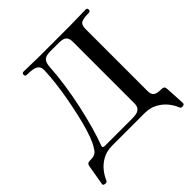

<svg xmlns="http://www.w3.org/2000/svg" viewBox="-221 -899 1207 1207"><g transform="rotate(-45 382.5 -295.0)"><path d="M33 136Q16 134 18 123Q19 118 22 99.5Q25 81 29 58Q33 35 36.5 15Q40 -5 41 -12Q43 -23 48.5 -29Q54 -35 67 -35Q93 -35 108 -40.5Q123 -46 134 -61Q145 -76 158 -102Q172 -131 187 -178.5Q202 -226 215.5 -285Q229 -344 240.5 -406.5Q252 -469 259 -528.5Q266 -588 268 -637Q269 -665 255.5 -677.5Q242 -690 219 -693.5Q196 -697 170 -697Q155 -697 155 -712Q155 -726 170 -726Q194 -726 234.5 -724.5Q275 -723 314 -723H575Q614 -723 655 -724.5Q696 -726 721 -726Q735 -726 735 -712Q735 -697 721 -697Q674 -697 654 -687Q634 -677 634 -640V-88Q634 -59 648.5 -47Q663 -35 705 -35Q717 -35 723.5 -30Q730 -25 731 -11Q731 -3 732.5 17Q734 37 735 60Q736 83 737 101Q738 119 738 123Q738 134 724 136Q719 137 712.5 135.5Q706 134 703 127Q692 97 668 67Q644 37 607.5 17Q571 -3 521 -3H235Q186 -3 149.5 17Q113 37 89 67Q65 97 53 127Q49 138 33 136ZM201 -34H436Q456 -34 475.5 -36.5Q495 -39 508 -52Q521 -65 521 -94V-640Q521 -669 507 -683Q493 -697 453 -697H376Q337 -697 322.5 -681Q308 -665 306 -627Q302 -557 290 -476Q278 -395 260.5 -315.5Q243 -236 223.5 -167.5Q204 -99 186 -53Q182 -42 186.5 -38Q191 -34 201 -34Z"/></g></svg>

Font: Zen Old Mincho
Style: Bold
Weight: 700
Designer: Yoshimichi Ohira
Foundry: Positype
Version: Version 1.500